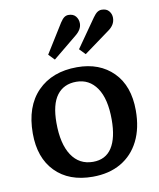

<svg xmlns="http://www.w3.org/2000/svg" viewBox="-88 -849 773 932"><g transform="rotate(-10 299.0 -383.0)"><path d="M294 14Q177 14 110 -54.5Q43 -123 43 -243Q43 -376 115 -449.5Q187 -523 310 -523Q421 -523 488 -455.5Q555 -388 555 -267Q555 -180 523.5 -117Q492 -54 433.5 -20Q375 14 294 14ZM308 -57Q370 -57 401 -105Q432 -153 432 -244Q432 -346 395 -400Q358 -454 294 -454Q232 -454 198.5 -409.5Q165 -365 165 -274Q165 -170 202.5 -113.5Q240 -57 308 -57ZM211 -578 183 -607 272 -750Q283 -767 292.5 -773.5Q302 -780 313 -780Q337 -780 349 -765Q361 -750 361 -730Q361 -700 328 -674ZM363 -578 335 -607 433 -747Q445 -764 455 -770.5Q465 -777 476 -777Q500 -777 512 -762.5Q524 -748 524 -729Q524 -694 489 -670Z"/></g></svg>

Font: Literata 12pt Medium
Style: Regular
Weight: 500
Designer: Latin by Veronika Burian and Jose Scaglione. Greek by Irene Vlachou. Cyrillic by Vera Evstafieva.
Foundry: TypeTogether
Version: Version 3.002